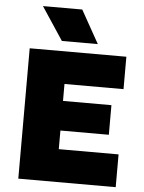

<svg xmlns="http://www.w3.org/2000/svg" viewBox="-61 -979 772 1027"><g transform="rotate(5 325.0 -465.5)"><path d="M76.5 0V-700H595.5V-526H278.5V-435H538.5V-276H278.5V-176H599.5V0ZM244.5 -754 127.5 -931H338.5L437.5 -754Z"/></g></svg>

Font: Geologica Roman Black
Style: Regular
Weight: 900
Designer: Sindre Bremnes, Frode Helland
Foundry: Monokrom Skriftforlag AS
Version: Version 1.010;gftools[0.9.28]